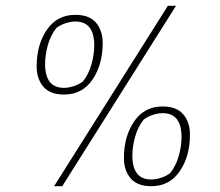

<svg xmlns="http://www.w3.org/2000/svg" viewBox="-20 -631 756 660"><path d="M557 -611H585L194 9H166ZM106 -403Q106 -477 141 -528.5Q176 -580 239 -580Q287 -580 310 -553Q333 -526 333 -483Q333 -409 298 -357.5Q263 -306 200 -306Q152 -306 129 -333Q106 -360 106 -403ZM265 -351Q285 -376 294.5 -410Q304 -444 304 -475Q304 -557 239 -557Q223 -557 205 -551Q187 -545 174 -535Q154 -510 144.5 -476Q135 -442 135 -411Q135 -329 200 -329Q216 -329 234 -335Q252 -341 265 -351ZM406 -88Q406 -162 441 -213.5Q476 -265 539 -265Q587 -265 610 -238Q633 -211 633 -168Q633 -94 598 -42.5Q563 9 500 9Q452 9 429 -18Q406 -45 406 -88ZM565 -36Q585 -61 594.5 -95Q604 -129 604 -160Q604 -242 539 -242Q523 -242 505 -236Q487 -230 474 -220Q454 -195 444.5 -161Q435 -127 435 -96Q435 -14 500 -14Q516 -14 534 -20Q552 -26 565 -36Z"/></svg>

Font: Grenze Thin
Style: Italic
Weight: 250
Italic angle: -10°
Designer: Renata Polastri
Foundry: Omnibus-Type
Version: Version 1.002; ttfautohint (v1.8)